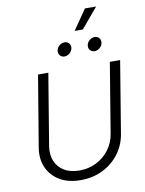

<svg xmlns="http://www.w3.org/2000/svg" viewBox="-114 -1184 964 1273"><g transform="rotate(-10 367.5 -547.0)"><path d="M325.2 11.2Q241.7 11.2 184.1 -22.9Q126.5 -57.1 100.6 -116.2Q74.7 -175.3 86.9 -249.5L166.5 -727.5H235.8L156.7 -249.5Q147 -191.9 165.3 -147.5Q183.6 -103 225.1 -78.1Q266.6 -53.2 327.6 -53.2Q390.6 -53.2 442.4 -79.6Q494.1 -106 528.1 -151.4Q562 -196.8 571.8 -254.4L649.9 -727.5H719.2L639.6 -244.6Q627.4 -169.9 583.5 -112.1Q539.6 -54.2 472.9 -21.5Q406.2 11.2 325.2 11.2ZM563.5 -814.9Q544.4 -814.9 533 -828.6Q521.5 -842.3 524.9 -861.3Q527.8 -880.4 543.9 -893.8Q560.1 -907.2 579.1 -907.2Q598.1 -907.2 609.1 -893.8Q620.1 -880.4 617.2 -861.3Q614.3 -842.3 598.4 -828.6Q582.5 -814.9 563.5 -814.9ZM360.4 -814.9Q341.3 -814.9 330.1 -828.6Q318.8 -842.3 321.8 -861.3Q325.2 -880.4 341.1 -893.8Q356.9 -907.2 376.5 -907.2Q395.5 -907.2 406.5 -893.8Q417.5 -880.4 414.6 -861.3Q411.1 -842.3 395.5 -828.6Q379.9 -814.9 360.4 -814.9ZM455.6 -970.2 548.8 -1105H624L511.2 -970.2Z"/></g></svg>

Font: Inter Light
Style: Italic
Weight: 300
Italic angle: -9.3988°
Designer: Rasmus Andersson
Foundry: rsms
Version: Version 4.001;git-66647c0bb